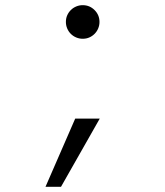

<svg xmlns="http://www.w3.org/2000/svg" viewBox="-20 -567 640 743"><path d="M156 156H216L366 -108H271ZM235 -482Q235 -469 240 -457Q245 -445 254 -436Q263 -427 275 -422Q287 -417 300 -417Q314 -417 325.5 -422Q337 -427 346 -436Q355 -445 360 -457Q365 -469 365 -482Q365 -509 346 -528Q327 -547 300 -547Q287 -547 275 -542Q263 -537 254 -528Q245 -519 240 -507.5Q235 -496 235 -482Z"/></svg>

Font: CommitMonoV142 ExtLt
Style: Regular
Weight: 200
Monospace: yes
Designer: Eigil Nikolajsen
Foundry: Eigil Nikolajsen
Version: Version 1.142